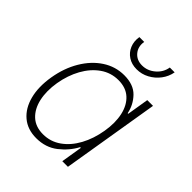

<svg xmlns="http://www.w3.org/2000/svg" viewBox="-212 -877 1015 1015"><g transform="rotate(45 295.5 -370.0)"><path d="M230 11.7Q164.6 11.7 121.6 -24.7Q78.6 -61 62 -125Q45.4 -189 59.1 -271.5Q72.8 -353.5 110.6 -417.2Q148.4 -481 203.6 -517.1Q258.8 -553.2 324.2 -553.2Q394 -553.2 431.2 -514.6Q468.3 -476.1 478.5 -423.8H482.9L502.9 -545.9H545.9L455.6 0H413.6L433.1 -119.1H427.7Q399.9 -66.4 349.9 -27.3Q299.8 11.7 230 11.7ZM240.7 -28.3Q296.4 -28.3 341.3 -60.1Q386.2 -91.8 416.3 -147Q446.3 -202.1 458 -272Q469.7 -341.3 457.5 -396Q445.3 -450.7 410.9 -481.9Q376.5 -513.2 320.8 -513.2Q264.6 -513.2 219.5 -481.4Q174.3 -449.7 144 -395Q113.8 -340.3 102.1 -272Q90.8 -203.1 103 -147.9Q115.2 -92.8 149.9 -60.5Q184.6 -28.3 240.7 -28.3ZM347.7 -621.1Q310.5 -621.1 283.7 -638.7Q256.8 -656.2 244.4 -686Q231.9 -715.8 237.8 -752H273.9Q267.1 -711.4 290.3 -683.6Q313.5 -655.8 353.5 -655.8Q394 -655.8 426.5 -683.6Q459 -711.4 465.3 -752H501.5Q495.1 -715.8 472.7 -686Q450.2 -656.2 417.5 -638.7Q384.8 -621.1 347.7 -621.1Z"/></g></svg>

Font: Inter Extra Light
Style: Italic
Weight: 200
Italic angle: -9.39999°
Designer: Rasmus Andersson
Foundry: rsms
Version: Version 4.000;git-3c8e0fc